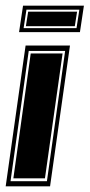

<svg xmlns="http://www.w3.org/2000/svg" viewBox="-48 -655 315 675"><path d="M-28 0 42 -495H198L128 0ZM-11 -18H117L181 -476H53ZM-1 -28 60 -467H172L110 -28ZM19 -542 33 -635H247L233 -542ZM35 -556H221L231 -621H45ZM43 -563 51 -614H223L215 -563Z"/></svg>

Font: Alumni Sans Collegiate One SC
Style: Italic
Weight: 400
Italic angle: -8°
Designer: Robert E. Leuschke
Foundry: Robert E. Leuschke
Version: Version 1.100